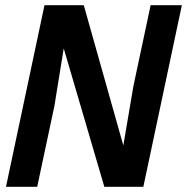

<svg xmlns="http://www.w3.org/2000/svg" viewBox="-20 -718 719 738"><path d="M3 0 151 -698H302L454 -159L493 -388L559 -698H679L531 0H381L225 -532L189 -310L123 0Z"/></svg>

Font: Azeret Mono Thin Medium
Style: Italic
Weight: 500
Italic angle: -12°
Version: Version 1.002